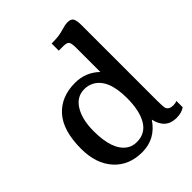

<svg xmlns="http://www.w3.org/2000/svg" viewBox="-214 -887 1022 1022"><g transform="rotate(-45 297.5 -375.5)"><path d="M418.5 -77.1Q360.4 9.8 260.3 9.8Q160.2 9.8 101.3 -56.2Q42.5 -122.1 42.5 -233.4Q42.5 -370.1 102.8 -437.5Q163.1 -504.9 268.1 -504.9Q347.7 -504.9 404.3 -450.2V-630.4Q404.3 -665 397.2 -676Q390.1 -687 362.8 -687H328.1V-740.7Q376.5 -740.7 403.8 -747.8Q431.2 -754.9 442.9 -758.1Q454.6 -761.2 467.8 -761.2Q493.7 -761.2 501.7 -746.3Q509.8 -731.4 509.8 -698.7V-129.9Q509.8 -82.5 513.7 -71.3Q522 -49.8 553.7 -49.8Q569.8 -49.8 581.5 -55.2V-7.8Q558.1 9.8 518.1 9.8Q438 9.8 418.5 -77.1ZM221.7 -65.4Q245.1 -48.8 278.3 -48.8Q342.8 -48.8 374.8 -102.8Q406.7 -156.7 406.7 -252Q406.7 -393.6 332 -433.6Q308.1 -446.3 279.3 -446.3Q221.7 -446.3 189 -393.3Q156.2 -340.3 156.2 -252Q156.2 -110.8 221.7 -65.4Z"/></g></svg>

Font: Arbutus Slab
Style: Regular
Weight: 400
Version: Version 1.002; ttfautohint (v0.92) -l 10 -r 16 -G 200 -x 7 -